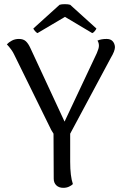

<svg xmlns="http://www.w3.org/2000/svg" viewBox="-20 -891 593 922"><path d="M317 -249V-114Q317 -45 330 -7Q323 0 311 5.5Q299 11 284 11Q263 11 250.5 -1Q238 -13 238 -33L237 -249Q229 -261 226 -267L47 -631Q37 -652 13 -678Q22 -688 37 -696Q52 -704 71 -704Q92 -704 104 -693Q116 -682 126 -660L290 -307L445 -636Q455 -659 455 -671Q455 -686 448 -696Q466 -704 492 -704Q511 -704 521 -693Q531 -682 532 -665Q532 -646 512 -613ZM443 -754Q441 -749 435 -741.5Q429 -734 423 -732L292 -810L160 -732Q155 -734 148.5 -741.5Q142 -749 140 -754L266 -868Q275 -871 291 -871Q308 -871 317 -868Z"/></svg>

Font: Arima Madurai
Style: Regular
Weight: 400
Designer: Joana Correia and Natanael Gama
Foundry: NDISCOVER
Version: Version 1.020